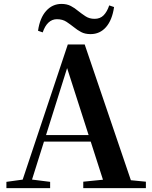

<svg xmlns="http://www.w3.org/2000/svg" viewBox="-20 -975 786 995"><path d="M177.1 -815.6Q186.6 -882.2 219.1 -918.4Q251.5 -954.7 298.9 -954.7Q326.7 -954.7 347.2 -943.9Q367.7 -933.1 384 -919Q402.7 -904.2 422.9 -890.8Q443 -877.4 470.2 -877.4Q499.2 -877.4 517.1 -895.8Q535 -914.1 546 -947L571.1 -938.5Q561.4 -871.2 529.6 -834.7Q497.7 -798.2 449.4 -798.2Q420.5 -798.2 400.5 -808.9Q380.5 -819.6 363.8 -833.4Q345.1 -848.2 324.8 -861.8Q304.5 -875.5 274.9 -875.5Q250.1 -875.5 231.3 -858.1Q212.6 -840.8 201.3 -807.1ZM13.2 0V-32.6L112.6 -46.3H131.1L239.8 -32.6V0ZM82.8 0 331.4 -744.6H418.9L672.2 0H527.6L316.7 -656.5H337.4L334.2 -642.5L132 0ZM193.5 -241.1 200.6 -275H517.8L524.9 -241.1ZM411.5 0V-33.4L546.7 -47H597.4L736 -33.4V0Z"/></svg>

Font: Early Summer Mincho VF
Style: Regular
Weight: 250
Designer: GuiWonder
Version: Version 1.002